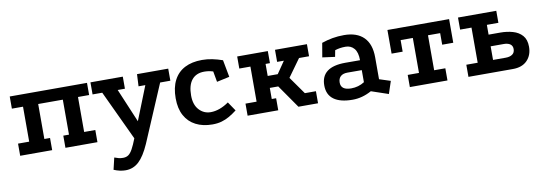

<svg xmlns="http://www.w3.org/2000/svg" viewBox="-55 -828 4050 1430"><g transform="rotate(-10 1970.0 -113.0)"><path d="M46.5 -448.5H630.8V-356.5H546.5V-92H630.8V0H388.8V-92H431.8V-356.5H245.5V-92H288.5V0H46.5V-92H130.8V-356.5H46.5Z M801.8 242.8Q780.8 242.8 758.6 238Q736.5 233.2 713.2 223.5L734.2 134.2Q752.5 141.2 767.1 144.8Q781.8 148.2 798.8 148.2Q823 148.2 839.5 136.8Q856 125.2 871.5 97.1Q887 69 907 17.8L1055.8 -356.5H1004.5L1009 -447.8H1245V-356.5H1167.8L983.8 75.8Q945 163.8 902.5 203.2Q860 242.8 801.8 242.8ZM928.2 66.2 730 -356.5H656.8V-447.8H901.5V-356.5H846.8L981 -38.2Z M1571.5 -369Q1553 -374.5 1537 -376.9Q1521 -379.2 1504.8 -379.2Q1443.8 -379.2 1410.9 -339.1Q1378 -299 1378 -220.2Q1378 -151 1413.6 -112.2Q1449.2 -73.5 1501.2 -73.5Q1534.5 -73.5 1569.5 -86.1Q1604.5 -98.8 1638.5 -122.8L1685 -54.2Q1655.5 -31.5 1627.2 -15.2Q1599 1 1568 9.9Q1537 18.8 1498 18.8Q1425.8 18.8 1372.5 -8.8Q1319.2 -36.2 1290.2 -89.4Q1261.2 -142.5 1261.2 -220.2Q1261.2 -301.2 1289.9 -356.5Q1318.5 -411.8 1372.6 -439.8Q1426.8 -467.8 1503.5 -467.8Q1542.8 -467.8 1580.9 -460Q1619 -452.2 1657.8 -438.5L1682.2 -308.8L1586 -288Z M1766.5 -447.8H1998.2V-356.5H1965.2V-265.5H2041.2L2103.5 -356.5H2052.5V-447.8H2294V-356.5H2218.2L2122.2 -223.2L2215.5 -91.2H2299.2V0H2150.8L2029 -175H1965.2V-91.2H1998.2V0H1766.5V-91.2H1850.5V-356.5H1766.5Z M2701.8 -20Q2631.5 18.8 2558.5 18.8Q2464.8 18.8 2416.4 -16.8Q2368 -52.2 2367.8 -121.8Q2367.2 -261.8 2551.8 -261.8L2662.8 -261.5Q2662.8 -321.8 2638.1 -350.5Q2613.5 -379.2 2573.8 -379.2Q2550.5 -379.2 2531.2 -376.2Q2512 -373.2 2493.5 -367.2L2484.2 -318.2L2389.5 -331L2407.8 -437.8Q2448 -451.8 2489.4 -459.1Q2530.8 -466.5 2576.8 -466.5Q2674.2 -466.5 2725.9 -414.9Q2777.5 -363.2 2777.5 -263.2V-97.5L2862 -70.2L2830.8 23.8ZM2554.8 -186.8Q2520 -186.8 2502.2 -170.1Q2484.5 -153.5 2484.5 -123.5Q2484.5 -66.2 2562.5 -66.2Q2617.2 -66.2 2662.8 -95.2V-186.5Z M2902.8 -447.8H3369.2V-269H3285.5V-356.5H3193.5V-92H3278V0H2993.5V-92H3078.8V-356.5H2986.5V-269H2902.8Z M3436.5 0.8V-90.8H3522.5V-356.5H3436.5V-447.8H3726V-356.8H3638.8V-282.8H3727.2Q3777.2 -282.8 3821.2 -270.4Q3865.2 -258 3892.5 -227.2Q3919.8 -196.5 3919.8 -141.8Q3919.8 -78.5 3881.4 -38.9Q3843 0.8 3772.8 0.8ZM3638.8 -91.5H3734.8Q3766.2 -91.5 3785.1 -104.8Q3804 -118 3804 -145Q3804 -169.5 3786.6 -182Q3769.2 -194.5 3738 -194.5H3638.8Z"/></g></svg>

Font: Podkova VF Beta
Style: Regular
Weight: 400
Designer: Ilya Yudin
Foundry: Cyreal (www.cyreal.org)
Version: Version 2.100